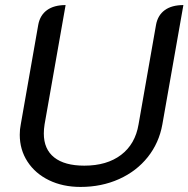

<svg xmlns="http://www.w3.org/2000/svg" viewBox="-20 -729 744 758"><path d="M58 -197Q58 -219 62 -238L131 -631Q138 -669 165.5 -689Q193 -709 239 -709L156 -238Q153 -219 153 -202Q153 -140 194 -107.5Q235 -75 313 -75Q402 -75 458 -117.5Q514 -160 527 -238L596 -631Q603 -669 630.5 -689Q658 -709 704 -709L621 -238Q608 -165 563.5 -109Q519 -53 450 -22Q381 9 298 9Q228 9 173.5 -17.5Q119 -44 88.5 -91Q58 -138 58 -197Z"/></svg>

Font: K2D
Style: Italic
Weight: 400
Italic angle: -10°
Designer: Katatrad Aksorn Co.,Ltd.
Foundry: Cadson Demak Co.,Ltd.
Version: Version 1.000; ttfautohint (v1.6)